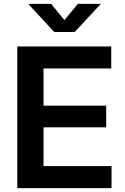

<svg xmlns="http://www.w3.org/2000/svg" viewBox="-20 -966 644 986"><path d="M68.8 0V-727.5H551.3V-614.3H203.6V-423.3H525.4V-312H203.6V-113.3H552.7V0ZM242.2 -946.3 311 -862.8 379.9 -946.3H495.1V-942.9L363.8 -801.8H258.3L127.9 -942.9V-946.3Z"/></svg>

Font: V-Inter
Style: SemiBold-600
Weight: 600
Designer: Rasmus Andersson
Foundry: rsms
Version: Version 4.000;git-4146feb